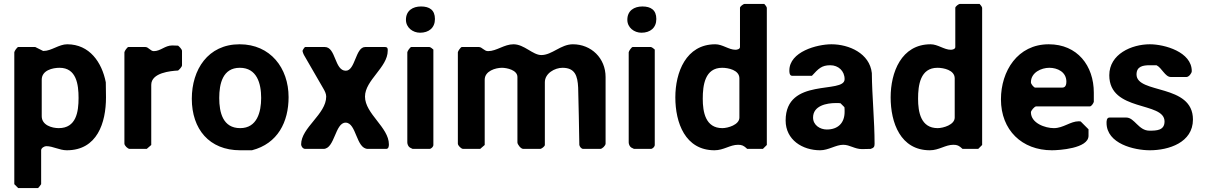

<svg xmlns="http://www.w3.org/2000/svg" viewBox="-20 -760 6150 980"><path d="M190 180V7C190 -5 207 -14 216 -14C251 -14 283 7 321 7C476 7 521 -133 521 -263C521 -275 520 -329 520 -340C500 -442 437 -534 323 -534C281 -534 242 -500 203 -500H200L160 -520H73C68 -520 53 -499 53 -493V180L73 200H173C177 200 189 181 190 180ZM284 -414C370 -414 381 -329 381 -260C381 -189 369 -106 280 -106C245 -106 193 -121 193 -167V-353C193 -401 248 -414 284 -414Z M765 -499C748 -499 738 -520 722 -520H635C630 -520 615 -499 615 -493V-27C615 -17 632 0 642 0H729L752 -20V-327C752 -389 851 -398 889 -400C894 -404 909 -418 909 -427V-500C909 -509 894 -523 889 -527C884 -527 863 -528 859 -528C822 -528 800 -499 765 -499Z M959 -256C959 -101 1048 7 1206 7H1266C1398 -27 1453 -138 1453 -264C1453 -413 1360 -534 1203 -534C1041 -534 959 -404 959 -256ZM1099 -260C1099 -333 1117 -414 1204 -414C1291 -414 1313 -335 1313 -260C1313 -188 1292 -106 1206 -106C1118 -106 1099 -185 1099 -260Z M1524 -500C1524 -497 1529 -483 1531 -480C1546 -454 1616 -333 1631 -307C1638 -295 1645 -281 1645 -267C1645 -177 1517 -109 1517 -23C1517 -13 1526 0 1538 0H1631C1689 0 1690 -134 1744 -134C1800 -134 1797 0 1858 0H1951C1964 0 1965 -15 1965 -23C1965 -110 1843 -179 1843 -267C1843 -351 1959 -416 1959 -501C1959 -511 1960 -520 1944 -520H1844C1794 -520 1794 -399 1745 -399C1687 -399 1695 -520 1638 -520H1538C1534 -520 1524 -503 1524 -500Z M2172 -520H2079C2074 -520 2059 -499 2059 -493V-33C2059 -24 2064 -12 2072 -7C2075 -5 2085 0 2086 0H2172C2181 0 2192 -11 2192 -20V-507C2189 -510 2177 -520 2172 -520ZM2052 -659C2052 -619 2087 -593 2124 -593C2169 -593 2200 -618 2200 -663C2200 -709 2172 -727 2129 -727C2087 -727 2052 -706 2052 -659Z M2471 -499C2451 -499 2441 -520 2424 -520H2337C2332 -520 2317 -499 2317 -493V-27C2317 -17 2334 0 2344 0H2431L2454 -20V-353C2454 -398 2510 -414 2542 -414C2566 -414 2621 -403 2621 -367V-33C2621 -23 2638 0 2651 0H2737C2744 0 2761 -13 2761 -20V-340C2761 -386 2812 -414 2851 -414C2915 -414 2928 -373 2931 -313C2932 -269 2937 -64 2937 -20C2939 -11 2947 0 2957 0H3044C3054 0 3071 -17 3071 -27V-367C3071 -463 2998 -534 2904 -534C2842 -534 2798 -479 2743 -479C2699 -479 2656 -534 2601 -534C2553 -534 2515 -499 2471 -499Z M3302 -520H3209C3204 -520 3189 -499 3189 -493V-33C3189 -24 3194 -12 3202 -7C3205 -5 3215 0 3216 0H3302C3311 0 3322 -11 3322 -20V-507C3319 -510 3307 -520 3302 -520ZM3182 -659C3182 -619 3217 -593 3254 -593C3299 -593 3330 -618 3330 -663C3330 -709 3302 -727 3259 -727C3217 -727 3182 -706 3182 -659Z M3881 -740H3781C3774 -740 3757 -727 3757 -720V-520C3757 -509 3742 -506 3734 -506C3700 -506 3668 -534 3631 -534C3481 -534 3427 -390 3427 -263C3427 -134 3477 7 3627 7C3674 7 3706 -21 3747 -21C3767 -21 3776 -17 3794 0H3874L3894 -20V-720C3894 -725 3884 -737 3881 -740ZM3567 -256C3567 -325 3578 -414 3666 -414C3696 -414 3754 -403 3754 -360V-160C3754 -123 3695 -106 3667 -106C3581 -106 3567 -188 3567 -256Z M3990 -145C3990 -46 4076 7 4166 7C4209 7 4246 -21 4284 -21C4318 -21 4342 1 4380 1C4387 1 4417 0 4424 0C4439 -5 4444 -10 4444 -25C4444 -144 4431 -269 4430 -387C4419 -488 4313 -534 4224 -534C4150 -534 4009 -496 4009 -400C4009 -392 4009 -373 4024 -373H4124C4158 -410 4174 -427 4218 -427C4259 -427 4291 -398 4291 -356C4291 -278 3990 -368 3990 -145ZM4130 -160C4130 -221 4200 -234 4246 -234C4253 -234 4270 -234 4270 -233L4290 -213C4291 -213 4291 -196 4291 -189C4291 -132 4257 -99 4200 -99C4166 -99 4130 -121 4130 -160Z M4980 -740H4880C4873 -740 4856 -727 4856 -720V-520C4856 -509 4841 -506 4833 -506C4799 -506 4767 -534 4730 -534C4580 -534 4526 -390 4526 -263C4526 -134 4576 7 4726 7C4773 7 4805 -21 4846 -21C4866 -21 4875 -17 4893 0H4973L4993 -20V-720C4993 -725 4983 -737 4980 -740ZM4666 -256C4666 -325 4677 -414 4765 -414C4795 -414 4853 -403 4853 -360V-160C4853 -123 4794 -106 4766 -106C4680 -106 4666 -188 4666 -256Z M5089 -253C5089 -96 5196 7 5349 7C5385 7 5536 -2 5536 -67V-100L5496 -140C5496 -140 5489 -141 5487 -141C5443 -141 5408 -106 5359 -106C5315 -106 5242 -131 5242 -187C5242 -195 5260 -217 5269 -217H5543C5551 -217 5561 -233 5563 -240V-287C5563 -425 5479 -534 5333 -534C5174 -534 5089 -397 5089 -253ZM5242 -340C5242 -390 5295 -414 5336 -414C5377 -414 5423 -393 5423 -343C5423 -331 5420 -313 5403 -313H5263C5258 -313 5242 -330 5242 -340Z M5628 -133C5628 -26 5770 7 5849 7C5945 7 6069 -32 6069 -150C6069 -334 5781 -279 5781 -380C5781 -422 5815 -427 5849 -427H5883C5910 -414 5927 -367 5956 -367H6036C6048 -367 6063 -386 6063 -397C6063 -495 5924 -534 5849 -534C5756 -534 5642 -484 5642 -376C5642 -187 5924 -244 5924 -140C5924 -94 5883 -93 5847 -93C5791 -93 5771 -160 5729 -160H5643C5628 -160 5628 -141 5628 -133Z"/></svg>

Font: Asimov Print
Style: C
Weight: 500
Designer: Google
Version: Version 2.000980: 2014